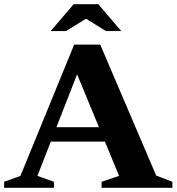

<svg xmlns="http://www.w3.org/2000/svg" viewBox="-28 -891 838 911"><path d="M179.5 -219V-287.5H524V-219ZM713 -58 790 -28.5V0H454V-28.5L537 -56.5L327 -564.5H348L149.5 -56.5L228 -28.5V0H-8.5V-28.5L69 -56.5L324 -679.5H447.5ZM366.5 -810.5H393.5L285 -743.5H212.5L321.5 -871H438.5L547.5 -743.5H475Z"/></svg>

Font: Newsreader 16pt 16pt
Style: Bold
Weight: 700
Version: Version 1.003